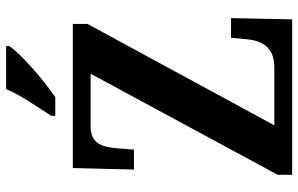

<svg xmlns="http://www.w3.org/2000/svg" viewBox="-193 -778 971 625"><g transform="rotate(-90 292.5 -465.5)"><path d="M228 -784V-771H289C346 -810 433 -886 455 -921V-931H315C297 -886 255 -827 228 -784ZM36 0H542L546 -199H482L478 -155C474 -105 458 -58 385 -58H197L527 -666V-714H58L53 -515H118L122 -567C126 -619 138 -656 193 -656H365L36 -47Z"/></g></svg>

Font: Noto Serif Thai Condensed
Style: Bold
Weight: 700
Width: 3
Designer: Monotype Design Team
Foundry: Monotype Imaging Inc.
Version: Version 2.002